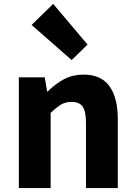

<svg xmlns="http://www.w3.org/2000/svg" viewBox="-20 -958 689 978"><path d="M76 -564H208L220 -492H223Q263 -532 307 -555Q351 -578 405 -578Q495 -578 537.5 -519Q580 -460 580 -351V0H418V-330Q418 -391 401 -415Q384 -439 345 -439Q315 -439 293 -426.5Q271 -414 238 -383V0H76ZM141 -831 251 -938 426 -731 345 -652Z"/></svg>

Font: Merged Yaku Han JP ExtraBold
Style: Regular
Weight: 800
Designer: Ryoko NISHIZUKA 西塚涼子 (kana, bopomofo & ideographs); Paul D. Hunt (Latin, Greek & Cyrillic); Sandoll Communications 산돌커뮤니
Foundry: Adobe
Version: Version 2.004